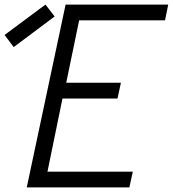

<svg xmlns="http://www.w3.org/2000/svg" viewBox="-93 -820 756 840"><path d="M24 0 194 -800H643L629 -731H201L264 -783L187 -411L145 -458H436L421 -389H129L190 -436L105 -22L68 -69H488L473 0ZM-33 -614 -73 -667 106 -800 146 -748Z"/></svg>

Font: Victor Mono
Style: Italic
Weight: 400
Italic angle: -12°
Monospace: yes
Designer: Rune Bjørnerås
Version: Version 1.561;gftools[0.9.30]